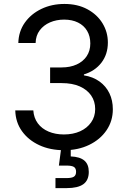

<svg xmlns="http://www.w3.org/2000/svg" viewBox="-20 -758 653 982"><path d="M308.6 10.3Q236.3 10.3 180.7 -15.6Q125 -41.5 92.3 -87.2Q59.6 -132.8 58.1 -193.4H150.4Q152.8 -155.3 173.3 -127.4Q193.8 -99.6 228.5 -85Q263.2 -70.3 306.6 -70.3Q353.5 -70.3 389.4 -86.4Q425.3 -102.5 446 -132.1Q466.8 -161.6 466.8 -200.2Q466.8 -239.7 446.3 -269.5Q425.8 -299.3 387.7 -316.2Q349.6 -333 295.4 -333H236.3V-413.1H295.4Q338.9 -413.1 372.1 -428.2Q405.3 -443.4 423.6 -470.9Q441.9 -498.5 441.9 -535.6Q441.9 -572.8 425.5 -600.3Q409.2 -627.9 378.9 -642.8Q348.6 -657.7 308.1 -657.7Q268.6 -657.7 235.8 -643.6Q203.1 -629.4 183.1 -602.8Q163.1 -576.2 162.1 -538.1H73.7Q75.2 -597.2 106.9 -642.1Q138.7 -687 191.7 -712.4Q244.6 -737.8 309.6 -737.8Q377 -737.8 427 -710.7Q477.1 -683.6 504.4 -638.7Q531.7 -593.8 531.7 -540.5Q531.7 -480.5 498.8 -437.5Q465.8 -394.5 409.2 -377.4V-372.6Q455.6 -365.2 488.8 -341.3Q522 -317.4 539.6 -281Q557.1 -244.6 557.1 -199.2Q557.1 -139.2 524.9 -91.8Q492.7 -44.4 436.3 -17.1Q379.9 10.3 308.6 10.3ZM263.7 204.1V152.8H320.8Q347.2 152.8 358.2 145.5Q369.1 138.2 369.1 120.6Q369.1 103 358.2 95.9Q347.2 88.9 320.8 88.9H281.2L295.9 -23.4H341.8V0V42Q388.7 43.9 411.4 63.2Q434.1 82.5 434.1 121.1Q434.1 164.1 406.2 184.1Q378.4 204.1 321.3 204.1Z"/></svg>

Font: Inter 18pt
Style: Regular
Weight: 400
Designer: Rasmus Andersson
Foundry: rsms
Version: Version 4.001;git-66647c0bb